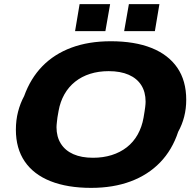

<svg xmlns="http://www.w3.org/2000/svg" viewBox="-20 -899 951 931"><path d="M422 12Q307 12 225 -20.5Q143 -53 100 -116Q57 -179 57 -270Q57 -316 67.5 -357Q78 -398 97 -433Q128 -519 185.5 -578Q243 -637 326.5 -668Q410 -699 517 -699Q633 -699 714.5 -666.5Q796 -634 839.5 -571Q883 -508 883 -415Q883 -372 873 -333Q863 -294 844 -260Q815 -172 756.5 -111.5Q698 -51 613.5 -19.5Q529 12 422 12ZM431 -134Q480 -134 521.5 -147Q563 -160 595 -185Q627 -210 647.5 -246.5Q668 -283 676 -328Q679 -346 681 -358.5Q683 -371 684 -379.5Q685 -388 685.5 -394.5Q686 -401 686 -406Q686 -453 665 -486Q644 -519 604 -536.5Q564 -554 507 -554Q458 -554 417 -541Q376 -528 344.5 -503Q313 -478 292.5 -442Q272 -406 264 -361Q260 -342 258.5 -329.5Q257 -317 256 -308Q255 -299 254.5 -293Q254 -287 254 -282Q254 -236 275 -202.5Q296 -169 335.5 -151.5Q375 -134 431 -134ZM344 -748 366 -879H514L491 -748ZM582 -748 605 -879H753L731 -748Z"/></svg>

Font: Archivo SemiExpanded ExtraBold
Style: Italic
Weight: 800
Width: 6
Italic angle: -10°
Designer: Hector Gatti
Foundry: Omnibus-Type
Version: Version 2.001